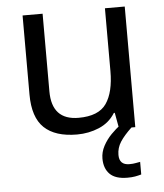

<svg xmlns="http://www.w3.org/2000/svg" viewBox="-53 -583 725 850"><g transform="rotate(-5 309.0 -158.0)"><path d="M533 -536V0H461L448 -71H444Q418 -29 372 -9.5Q326 10 274 10Q177 10 128 -36.5Q79 -83 79 -185V-536H168V-191Q168 -63 287 -63Q376 -63 410.5 -113Q445 -163 445 -257V-536ZM448 116Q448 161 493 161Q510 161 521.5 158.5Q533 156 541 155V211Q527 215 513 217.5Q499 220 479 220Q426 220 401 195Q376 170 376 126Q376 97 390.5 70Q405 43 426.5 21Q448 -1 468 -15L516 0Q482 32 465 58.5Q448 85 448 116Z"/></g></svg>

Font: Noto Sans Zanabazar Square
Style: Regular
Weight: 400
Version: Version 2.005; ttfautohint (v1.8.4.7-5d5b)